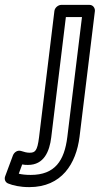

<svg xmlns="http://www.w3.org/2000/svg" viewBox="-114 -536 410 787"><path d="M96 27 156 -466H222L162 25C150 123 111 181 12 181C-9 181 -25 179 -37 176L-23 138C-14 140 -8 140 1 140C66 140 89 85 96 27ZM46 27C39 83 30 90 7 90C-4 90 -15 87 -27 83C-42 78 -56 88 -61 101L-93 187C-97 198 -93 211 -81 216C-61 224 -33 231 6 231C139 231 198 135 212 25L275 -491C276 -502 268 -516 253 -516H137C126 -516 111 -506 109 -491Z"/></svg>

Font: Falling Sky
Style: OuObl
Weight: 400
Designer: Paul D. Hunt
Foundry: Adobe Systems Incorporated
Version: Version 1.02